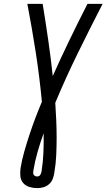

<svg xmlns="http://www.w3.org/2000/svg" viewBox="-20 -755 549 990"><path d="M172 215Q151 215 131.5 209Q112 203 99.5 188.5Q87 174 85 153.5Q83 133 86 112Q93 69 105.5 25.5Q118 -18 132 -60.5Q146 -103 162 -145.5Q178 -188 196 -230Q184 -358 164.5 -484Q145 -610 121 -735H200Q215 -643 228.5 -550Q242 -457 252 -363Q294 -457 339 -550Q384 -643 431 -735H509Q444 -609 381.5 -481.5Q319 -354 265 -225Q268 -180 270 -135.5Q272 -91 272 -46Q272 -1 270 44.5Q268 90 260 136Q258 151 252 167Q246 183 233 194.5Q220 206 204 210.5Q188 215 172 215ZM172 155Q176 155 180.5 153Q185 151 187.5 147Q190 143 191.5 138.5Q193 134 194 130Q202 80 204 30.5Q206 -19 205 -68Q188 -21 174 27.5Q160 76 152 125Q151 130 151 135.5Q151 141 153.5 145.5Q156 150 161 152.5Q166 155 172 155Z"/></svg>

Font: Iosevka SS04 Oblique
Style: Regular
Weight: 400
Italic angle: -9°
Monospace: yes
Designer: Belleve Invis
Foundry: Belleve Invis
Version: Version 19.0.0; ttfautohint (v1.8.4)